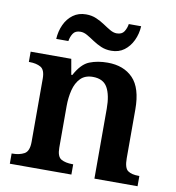

<svg xmlns="http://www.w3.org/2000/svg" viewBox="-84 -829 827 903"><g transform="rotate(10 330.0 -377.0)"><path d="M23 0V-49H27Q60 -49 83 -61.5Q106 -74 106 -119V-421Q106 -463 85 -475Q64 -487 31 -487H28V-536H222L235 -462H240Q270 -518 308 -533Q346 -548 394 -548Q471 -548 515.5 -502Q560 -456 560 -354V-121Q560 -74 578 -61.5Q596 -49 629 -49H633V0H427V-334Q427 -399 407 -434.5Q387 -470 337 -470Q300 -470 278.5 -448Q257 -426 248 -390Q239 -354 239 -313V-115Q239 -72 259.5 -60.5Q280 -49 313 -49H317V0ZM400 -606Q373 -606 351 -615.5Q329 -625 310.5 -637.5Q292 -650 275.5 -659.5Q259 -669 243 -669Q218 -669 207.5 -652.5Q197 -636 194 -616H136Q138 -653 152.5 -684.5Q167 -716 193 -735Q219 -754 255 -754Q282 -754 304 -744.5Q326 -735 344.5 -722.5Q363 -710 379.5 -700.5Q396 -691 411 -691Q436 -691 446.5 -707.5Q457 -724 460 -744H519Q517 -707 502 -675.5Q487 -644 461.5 -625Q436 -606 400 -606Z"/></g></svg>

Font: Noto Serif Tibetan SemiBold
Style: Regular
Weight: 600
Designer: Monotype Design Team
Foundry: Monotype Imaging Inc.
Version: Version 2.103; ttfautohint (v1.8.4.7-5d5b)